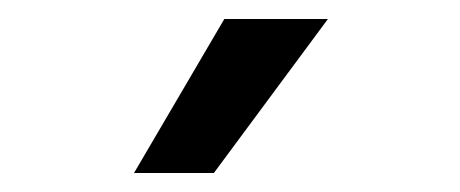

<svg xmlns="http://www.w3.org/2000/svg" viewBox="-20 -818 484 202"><path d="M205 -636H121L216 -798H325Z"/></svg>

Font: Hind Colombo Medium
Style: Regular
Weight: 500
Designer: Jyotish Sonowal, Aditi Pimprikar
Foundry: Indian Type Foundry
Version: Version 1.000;PS 1.0;hotconv 1.0.86;makeotf.lib2.5.63406; tt